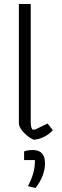

<svg xmlns="http://www.w3.org/2000/svg" viewBox="-20 -689 308 956"><path d="M74 -76V-669H133V-86Q133 -70 134.5 -61.5Q136 -53 141 -44H155L217 -74L243 -41Q227 -22 202 -9Q177 4 149 7Q125 -2 99.5 -28Q74 -54 74 -76ZM119 238Q136 206 145 175.5Q154 145 154 108H100V65Q118 58 143 58Q204 58 204 124Q204 156 191.5 187.5Q179 219 157 247Z"/></svg>

Font: Athiti
Style: Regular
Weight: 400
Designer: CadsonDemak Team
Foundry: CadsonDemak
Version: Version 1.033